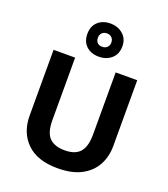

<svg xmlns="http://www.w3.org/2000/svg" viewBox="-176 -1129 1109 1264"><g transform="rotate(20 378.0 -497.5)"><path d="M671 -714V-252Q671 -178 638.5 -118.5Q606 -59 540.5 -24.5Q475 10 375 10Q233 10 159 -62.5Q85 -135 85 -254V-714H236V-277Q236 -189 272 -153Q308 -117 379 -117Q453 -117 486.5 -156Q520 -195 520 -278V-714ZM379 -773Q325 -773 291.5 -804Q258 -835 258 -889Q258 -943 291.5 -974Q325 -1005 379 -1005Q431 -1005 467 -974Q503 -943 503 -890Q503 -835 467.5 -804Q432 -773 379 -773ZM379 -842Q399 -842 412.5 -854.5Q426 -867 426 -889Q426 -911 412.5 -923.5Q399 -936 379 -936Q359 -936 345.5 -923.5Q332 -911 332 -889Q332 -867 344 -854.5Q356 -842 379 -842Z"/></g></svg>

Font: Noto IKEA Latin
Style: Bold
Weight: 700
Designer: Monotype Design Team
Foundry: Monotype Imaging Inc.
Version: Version 1.0